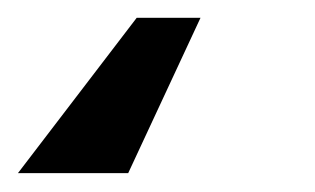

<svg xmlns="http://www.w3.org/2000/svg" viewBox="-45 21 344 210"><path d="M174.3 40.5 95.2 210.4H-25.4L104.5 40.5Z"/></svg>

Font: Inter 18pt SemiBold
Style: Italic
Weight: 600
Italic angle: -9.3988°
Designer: Rasmus Andersson
Foundry: rsms
Version: Version 4.001;git-66647c0bb